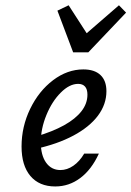

<svg xmlns="http://www.w3.org/2000/svg" viewBox="-20 -685 491 717"><path d="M60.5 -137.9Q60.5 -212.1 92.7 -278.6Q125 -345.2 178.2 -385.5Q231.5 -425.8 291.1 -425.8Q333.1 -425.8 355.2 -404.8Q377.4 -383.9 377.4 -344.4Q377.4 -295.2 345.6 -252.8Q313.7 -210.5 254 -178.6Q194.4 -146.8 112.9 -129L113.7 -175Q176.6 -193.5 219.4 -217.3Q262.1 -241.1 284.3 -269.8Q306.5 -298.4 306.5 -331.5Q306.5 -351.6 297.6 -361.7Q288.7 -371.8 271.8 -371.8Q239.5 -371.8 206.9 -339.1Q174.2 -306.5 153.2 -255.2Q132.3 -204 132.3 -154Q132.3 -105.6 152 -77.8Q171.8 -50 205.6 -50Q230.6 -50 254 -66.1Q277.4 -82.3 294.4 -111.3H349.2Q321.8 -51.6 279.8 -20.2Q237.9 11.3 186.3 11.3Q126.6 11.3 93.5 -27.8Q60.5 -66.9 60.5 -137.9ZM450.8 -637.9 309.7 -489.5H253.2L194.4 -645.2L236.3 -665.3L318.5 -537.9L273.4 -534.7L424.2 -665.3Z"/></svg>

Font: Playfair Micro SmCond SmLight
Style: Italic
Weight: 360
Width: 4
Italic angle: -15.6°
Designer: Claus Eggers Sørensen
Foundry: Claus Eggers Sørensen
Version: Version 2.203;Glyphs 3.3 (3326)